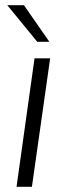

<svg xmlns="http://www.w3.org/2000/svg" viewBox="-20 -717 256 737"><path d="M112.5 -493H172.5L102.5 0H43.5ZM8 -697H72L169.5 -556.5H123Z"/></svg>

Font: HK Grotesk Light
Style: Italic
Weight: 300
Italic angle: -16°
Designer: Alfredo Marco Pradil
Foundry: Hanken Design Co.
Version: Version 3.001